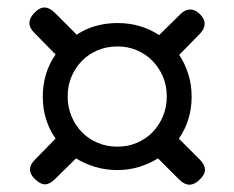

<svg xmlns="http://www.w3.org/2000/svg" viewBox="-20 -637 640 525"><path d="M526 -201Q540 -187 540.5 -173.5Q541 -160 526 -146Q512 -132 498 -132Q484 -132 470 -146L412 -204Q388 -189 360 -180.5Q332 -172 301 -172Q269 -172 240.5 -180.5Q212 -189 188 -204L130 -147Q116 -133 103 -133Q90 -133 76 -147Q62 -160 62 -173.5Q62 -187 76 -201L132 -258Q115 -282 106 -311Q97 -340 97 -373Q97 -406 106 -435Q115 -464 132 -488L74 -547Q60 -561 60.5 -575Q61 -589 75 -603Q89 -617 102.5 -616.5Q116 -616 130 -602L190 -542Q213 -558 241.5 -566Q270 -574 301 -574Q334 -574 362.5 -565.5Q391 -557 415 -541L473 -598Q486 -611 500 -611Q514 -611 527 -598Q540 -585 539.5 -571Q539 -557 526 -544L470 -487Q486 -463 495 -434Q504 -405 504 -373Q504 -340 495 -311Q486 -282 469 -258ZM301 -236Q330 -236 354.5 -246.5Q379 -257 397 -275.5Q415 -294 425.5 -319Q436 -344 436 -373Q436 -403 425.5 -427.5Q415 -452 397 -470.5Q379 -489 354.5 -499.5Q330 -510 301 -510Q272 -510 247 -499.5Q222 -489 204 -470.5Q186 -452 175.5 -427.5Q165 -403 165 -373Q165 -344 175.5 -319Q186 -294 204 -275.5Q222 -257 247 -246.5Q272 -236 301 -236Z"/></svg>

Font: Maple Mono Normal NL Light
Style: Regular
Weight: 300
Monospace: yes
Designer: subframe7536
Version: Version 7.000